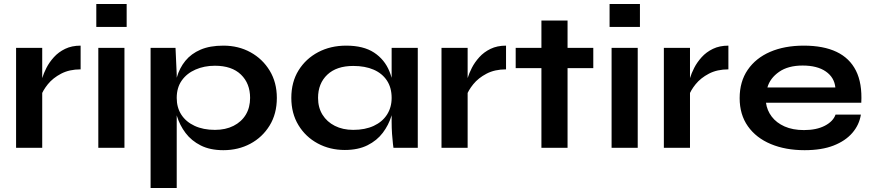

<svg xmlns="http://www.w3.org/2000/svg" viewBox="-20 -735 4341 955"><path d="M60 -497H190V0H60ZM381 -390Q325 -390 284 -368.5Q243 -347 218 -316Q193 -285 183 -256L182 -311Q183 -323 190 -346.5Q197 -370 211 -397.5Q225 -425 248 -450.5Q271 -476 304 -492Q337 -508 381 -508Z M610 -715V-601H459V-715ZM469 -497H599V0H469Z M1091 12Q1025 12 978.5 -11.5Q932 -35 903 -73.5Q874 -112 860 -158Q846 -204 846 -248Q846 -303 859.5 -350Q873 -397 902 -432.5Q931 -468 977.5 -488Q1024 -508 1091 -508Q1166 -508 1226 -475Q1286 -442 1321.5 -383.5Q1357 -325 1357 -248Q1357 -169 1321 -110.5Q1285 -52 1225 -20Q1165 12 1091 12ZM1049 -89Q1102 -89 1141.5 -109Q1181 -129 1202.5 -164.5Q1224 -200 1224 -248Q1224 -320 1178.5 -364Q1133 -408 1049 -408Q996 -408 952.5 -389Q909 -370 884 -334.5Q859 -299 859 -248Q859 -200 882 -164.5Q905 -129 948 -109Q991 -89 1049 -89ZM729 -497H853L859 -365V200H729Z M1695 11Q1621 11 1560.5 -21.5Q1500 -54 1464.5 -112.5Q1429 -171 1429 -248Q1429 -327 1465 -385Q1501 -443 1562.5 -475.5Q1624 -508 1702 -508Q1788 -508 1840.5 -473.5Q1893 -439 1917 -380Q1941 -321 1941 -248Q1941 -204 1927 -158.5Q1913 -113 1884 -74.5Q1855 -36 1808 -12.5Q1761 11 1695 11ZM1737 -89Q1796 -89 1839 -109Q1882 -129 1905 -165Q1928 -201 1928 -248Q1928 -299 1904.5 -334.5Q1881 -370 1838.5 -388.5Q1796 -407 1737 -407Q1654 -407 1608 -363.5Q1562 -320 1562 -248Q1562 -200 1584 -164.5Q1606 -129 1645.5 -109Q1685 -89 1737 -89ZM1928 -497H2058V0H1937Q1937 0 1934.5 -19.5Q1932 -39 1930 -69Q1928 -99 1928 -128Z M2176 -497H2306V0H2176ZM2497 -390Q2441 -390 2400 -368.5Q2359 -347 2334 -316Q2309 -285 2299 -256L2298 -311Q2299 -323 2306 -346.5Q2313 -370 2327 -397.5Q2341 -425 2364 -450.5Q2387 -476 2420 -492Q2453 -508 2497 -508Z M2545 -497H2931V-396H2545ZM2673 -633H2803V0H2673Z M3163 -715V-601H3012V-715ZM3022 -497H3152V0H3022Z M3282 -497H3412V0H3282ZM3603 -390Q3547 -390 3506 -368.5Q3465 -347 3440 -316Q3415 -285 3405 -256L3404 -311Q3405 -323 3412 -346.5Q3419 -370 3433 -397.5Q3447 -425 3470 -450.5Q3493 -476 3526 -492Q3559 -508 3603 -508Z M4136 -165H4262Q4254 -114 4219.5 -74Q4185 -34 4126 -11Q4067 12 3982 12Q3887 12 3814 -18.5Q3741 -49 3700 -107Q3659 -165 3659 -247Q3659 -329 3699 -387.5Q3739 -446 3810.5 -477Q3882 -508 3978 -508Q4076 -508 4141 -477Q4206 -446 4237.5 -383.5Q4269 -321 4264 -224H3790Q3795 -186 3818.5 -155Q3842 -124 3882.5 -106Q3923 -88 3979 -88Q4041 -88 4082.5 -109.5Q4124 -131 4136 -165ZM3972 -409Q3900 -409 3855 -377.5Q3810 -346 3797 -300H4135Q4130 -350 4087.5 -379.5Q4045 -409 3972 -409Z"/></svg>

Font: Syne
Style: Bold
Weight: 700
Designer: Lucas Descroix
Foundry: Bonjour Monde
Version: Version 2.200